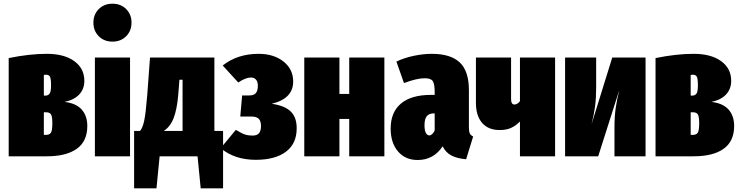

<svg xmlns="http://www.w3.org/2000/svg" viewBox="-20 -845 4003 1038"><path d="M452 -164Q452 -81 395 -40.5Q338 0 233 0H27V-531Q139 -554 233 -554Q327 -554 381.5 -514.5Q436 -475 436 -408Q436 -364 408.5 -334.5Q381 -305 329 -294Q391 -287 421.5 -253Q452 -219 452 -164ZM217 -440V-328H225Q240 -328 248 -338.5Q256 -349 256 -383Q256 -420 250 -430.5Q244 -441 230 -441Q223 -441 217 -440ZM263 -179Q263 -214 256 -226Q249 -238 229 -238H217V-116H231Q248 -116 255.5 -128Q263 -140 263 -179Z M683 -534V0H493V-534ZM691 -723Q691 -678 662 -649Q633 -620 588 -620Q543 -620 514 -649Q485 -678 485 -723Q485 -767 514 -796Q543 -825 588 -825Q633 -825 662 -796Q691 -767 691 -723Z M1186 -137V173H1065L1048 0H843L826 173H705V-137H737Q751 -153 759.5 -192Q768 -231 776 -331L791 -534H1139V-137ZM967 -414H950L944 -336Q937 -253 918.5 -206Q900 -159 865 -137H967Z M1565 -404Q1565 -312 1449 -284Q1519 -274 1551.5 -242.5Q1584 -211 1584 -152Q1584 -68 1525.5 -24.5Q1467 19 1363 19Q1248 19 1173 -44L1255 -143Q1286 -124 1304 -118Q1322 -112 1345 -112Q1370 -112 1380.5 -125Q1391 -138 1391 -164Q1391 -190 1379 -202.5Q1367 -215 1339 -215H1279L1289 -329H1327Q1353 -329 1363.5 -342Q1374 -355 1374 -382Q1374 -403 1364 -414.5Q1354 -426 1337 -426Q1308 -426 1268 -399L1184 -491Q1264 -554 1378 -554Q1460 -554 1512.5 -512.5Q1565 -471 1565 -404Z M1868 0V-202H1815V0H1625V-534H1815V-337H1868V-534H2058V0Z M2538 -107 2500 16Q2452 12 2421 -4Q2390 -20 2373 -54Q2324 20 2238 20Q2171 20 2131.5 -26.5Q2092 -73 2092 -150Q2092 -238 2147.5 -285Q2203 -332 2310 -332H2330V-347Q2330 -392 2319.5 -407Q2309 -422 2275 -422Q2234 -422 2164 -396L2123 -512Q2164 -532 2216 -543Q2268 -554 2314 -554Q2416 -554 2465.5 -507.5Q2515 -461 2515 -358V-159Q2515 -135 2519.5 -124.5Q2524 -114 2538 -107ZM2330 -140V-232H2326Q2299 -232 2287 -216.5Q2275 -201 2275 -168Q2275 -141 2282 -127Q2289 -113 2301 -113Q2309 -113 2317 -120.5Q2325 -128 2330 -140Z M2981 -534V0H2791V-188Q2768 -165 2743 -153.5Q2718 -142 2681 -142Q2620 -142 2586.5 -180.5Q2553 -219 2553 -289V-534H2743V-310Q2743 -280 2761 -280Q2777 -280 2791 -298V-534Z M3470 0H3302V-156Q3302 -215 3308.5 -260Q3315 -305 3328 -358L3214 0H3035V-534H3203V-374Q3203 -315 3197 -269.5Q3191 -224 3178 -173L3290 -534H3470Z M3949 -164Q3949 -81 3892 -40.5Q3835 0 3730 0H3524V-531Q3636 -554 3730 -554Q3824 -554 3878.5 -514.5Q3933 -475 3933 -408Q3933 -364 3905.5 -334.5Q3878 -305 3826 -294Q3888 -287 3918.5 -253Q3949 -219 3949 -164ZM3714 -440V-328H3722Q3737 -328 3745 -338.5Q3753 -349 3753 -383Q3753 -420 3747 -430.5Q3741 -441 3727 -441Q3720 -441 3714 -440ZM3760 -179Q3760 -214 3753 -226Q3746 -238 3726 -238H3714V-116H3728Q3745 -116 3752.5 -128Q3760 -140 3760 -179Z"/></svg>

Font: Fira Sans Extra Condensed Black
Style: Regular
Weight: 900
Width: 1
Designer: Carrois Corporate & Edenspiekermann AG
Foundry: Carrois Corporate GbR & Edenspiekermann AG
Version: Version 4.203